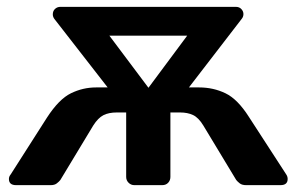

<svg xmlns="http://www.w3.org/2000/svg" viewBox="-20 -540 865 560"><path d="M27 0Q6 0 6 -18Q6 -25 11 -31L117 -197Q152 -251 187 -268Q222 -285 260 -285H294L140 -483Q134 -490 134 -498Q134 -508 140.5 -514Q147 -520 156 -520H668Q678 -520 684 -513.5Q690 -507 690 -499Q690 -491 685 -485L531 -285H561Q602 -285 637.5 -268Q673 -251 706 -199L815 -31Q819 -25 819 -18Q819 0 798 0H698Q686 0 679.5 -5Q673 -10 669 -15L573 -174Q559 -197 543 -204.5Q527 -212 505 -212H477V-24Q477 -14 470.5 -7Q464 0 453 0H372Q362 0 355 -7Q348 -14 348 -24V-212H321Q297 -212 281.5 -204Q266 -196 252 -174L156 -15Q152 -10 145.5 -5Q139 0 128 0ZM413 -284 526 -436H299Z"/></svg>

Font: Rubik Medium
Style: Regular
Weight: 500
Designer: Hubert and Fischer
Foundry: Hubert and Fischer
Version: Version 2.300; ttfautohint (v1.8.4.7-5d5b);gftools[0.9.30]